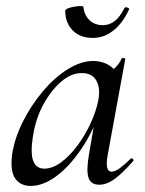

<svg xmlns="http://www.w3.org/2000/svg" viewBox="-20 -600 477 633"><path d="M81 13Q48 13 30.5 -11Q13 -35 20 -91Q28 -144 55 -198Q82 -252 120.5 -298Q159 -344 203 -371.5Q247 -399 287 -399Q306 -399 325 -392Q344 -385 357.5 -369.5Q371 -354 373 -328L325 -357Q339 -359 356 -373.5Q373 -388 381 -407Q383 -410 388.5 -408.5Q394 -407 393 -405L335 -89Q325 -34 348 -34Q359 -34 375.5 -46Q392 -58 411 -77Q414 -80 418 -76Q422 -72 419 -69Q387 -32 360 -11.5Q333 9 307 9Q280 9 272 -13.5Q264 -36 273 -89L297 -229L315 -246Q288 -168 248.5 -109.5Q209 -51 165.5 -19Q122 13 81 13ZM126 -44Q153 -44 181 -64.5Q209 -85 234.5 -119Q260 -153 278.5 -193Q297 -233 304 -269Q312 -309 297.5 -334.5Q283 -360 248 -359Q215 -359 182 -331Q149 -303 123 -255.5Q97 -208 88 -147Q80 -93 90 -68.5Q100 -44 126 -44ZM286 -475Q243 -475 219 -500.5Q195 -526 195 -564Q195 -569 204 -572.5Q213 -576 225 -578Q237 -580 246 -580Q255 -580 255 -577Q258 -550 275 -533.5Q292 -517 319 -517Q340 -517 357.5 -530Q375 -543 390 -573Q393 -578 400 -575Q407 -572 406 -570Q385 -524 354 -499.5Q323 -475 286 -475Z"/></svg>

Font: Cormorant Light Medium
Style: Italic
Weight: 500
Italic angle: -10°
Version: Version 4.000